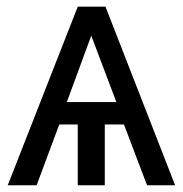

<svg xmlns="http://www.w3.org/2000/svg" viewBox="-20 -548 540 568"><path d="M498 0H415L346.7 -179.7H290V0H210V-179.7H155.3L88.4 0H2.9L210 -528.3H292ZM324.2 -246.1 250 -442.4 177.7 -246.1Z"/></svg>

Font: Arial
Style: Regular
Weight: 400
Designer: Steve Matteson
Foundry: Ascender Corporation
Version: Version 2.00.3